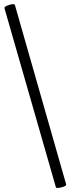

<svg xmlns="http://www.w3.org/2000/svg" viewBox="-20 -760 390 946"><path d="M263.2 166Q255.9 166 255.4 162.6L2 -719.7Q1 -724.1 7.8 -728.5Q14.6 -732.9 25.4 -735.8Q40 -739.7 44.4 -739.7Q52.2 -739.7 53.7 -734.4L306.2 149.4Q307.1 152.8 300.5 156.7Q293.9 160.6 282.2 163.1Q270.5 166 263.2 166Z"/></svg>

Font: JuniusX
Style: Regular
Weight: 400
Designer: Peter S. Baker
Foundry: Briery Creek Software
Version: Version 1.004